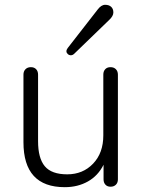

<svg xmlns="http://www.w3.org/2000/svg" viewBox="-20 -776 593 803"><path d="M251 6.8Q78.1 6.8 78.1 -181.2V-463.9Q78.1 -478 86.7 -486.6Q95.2 -495.1 109.1 -495.1Q123 -495.1 131.1 -486.6Q139.2 -478 139.2 -463.9V-185.1Q139.2 -114.3 167.5 -80.6Q195.8 -46.9 261.2 -46.9Q326.7 -46.9 369.4 -91.6Q412.1 -136.2 412.1 -210V-463.9Q412.1 -478 420.2 -486.6Q428.2 -495.1 442.1 -495.1Q456.1 -495.1 464.6 -486.6Q473.1 -478 473.1 -463.9V-25.9Q473.1 -11.7 464.6 -3.4Q456.1 4.9 442.4 4.9Q428.7 4.9 420.9 -3.7Q413.1 -12.2 413.1 -25.9V-86.9Q390.1 -41 347.7 -17.1Q305.2 6.8 251 6.8ZM263.2 -575.2 388.2 -735.8Q403.3 -755.9 419.7 -755.9Q436 -755.9 445.1 -747.3Q454.1 -738.8 454.1 -723.9Q454.1 -709 437 -692.9L290 -550.8Q283.7 -544.9 276.4 -544.9Q269 -544.9 263.4 -550Q257.8 -555.2 257.8 -561.5Q257.8 -567.9 263.2 -575.2Z"/></svg>

Font: Nunito-Light
Style: Regular
Weight: 300
Designer: Vernon Adams
Foundry: newtypography
Version: Version 3.000